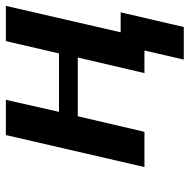

<svg xmlns="http://www.w3.org/2000/svg" viewBox="-16 -496 646 654"><g transform="rotate(-90 307.0 -169.0)"><path d="M65 0 174 -472H294L253 -291H452L494 -472H614L524 -81H592L542 134H431L462 0H385L438 -227H238L185 0Z"/></g></svg>

Font: Coval
Style: ExtraBold Italic
Weight: 800
Foundry: Context Ltd
Version: Version 001.000